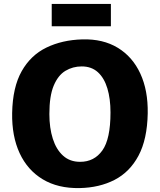

<svg xmlns="http://www.w3.org/2000/svg" viewBox="-20 -952 816 980"><path d="M386 8Q276 10 198.2 -36.8Q120.5 -83.5 80.2 -170.2Q40 -257 42 -375Q44.5 -507 90.8 -588.8Q137 -670.5 217 -709.2Q297 -748 400 -751Q505.5 -754 581 -708.2Q656.5 -662.5 696.2 -576.5Q736 -490.5 734 -373Q731.5 -241 687 -157.5Q642.5 -74 565 -34Q487.5 6 386 8ZM389 -126Q461 -126 502.5 -184.2Q544 -242.5 544 -378Q544 -448 528 -501Q512 -554 479.5 -583.5Q447 -613 397 -613Q351.5 -613 314 -590.5Q276.5 -568 254.2 -515Q232 -462 232 -370Q232 -299 249.5 -244Q267 -189 301.8 -157.5Q336.5 -126 389 -126ZM244 -818V-932H546V-818Z"/></svg>

Font: Koeln Type Sans ExtraBold
Style: Regular
Weight: 800
Designer: Eben Sorkin
Foundry: Eben Sorkin
Version: Version 2.001